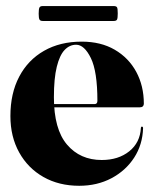

<svg xmlns="http://www.w3.org/2000/svg" viewBox="-20 -588 498 618"><path d="M443 -254Q443 -249 439.8 -245.8Q436.5 -242.5 429.5 -242.5H118.5V-253H284.5Q293.5 -253 293.5 -263.5Q293.5 -358 272.5 -401Q251.5 -444 225 -444Q204 -444 188 -427.2Q172 -410.5 162.8 -373.2Q153.5 -336 153.5 -275Q153.5 -172 195.8 -122.5Q238 -73 307.5 -73Q361 -73 396 -101Q431 -129 433.5 -176.5Q434 -179 435 -179.8Q436 -180.5 436.5 -180.5Q438 -180.5 439.2 -179.5Q440.5 -178.5 440.5 -175.5Q439 -122.5 411.8 -80.5Q384.5 -38.5 338.5 -14.2Q292.5 10 235 10Q170 10 120 -18.2Q70 -46.5 41.8 -97.2Q13.5 -148 13.5 -214.5Q13.5 -287.5 41.8 -341.2Q70 -395 121.8 -424.5Q173.5 -454 243 -454Q304.5 -454 349.2 -428Q394 -402 418.5 -356.8Q443 -311.5 443 -254ZM104.5 -544Q104.5 -559 107 -563.8Q109.5 -568.5 117.5 -568.5H346Q354.5 -568.5 356.8 -564.2Q359 -560 359 -544.5Q359 -530 356.8 -525.2Q354.5 -520.5 346 -520.5H117.5Q109.5 -520.5 107 -525.2Q104.5 -530 104.5 -544Z"/></svg>

Font: Fraunces 120pt
Style: Bold
Weight: 700
Version: Version 1.000;[b76b70a41]